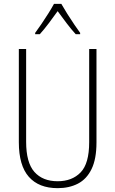

<svg xmlns="http://www.w3.org/2000/svg" viewBox="-20 -969 600 999"><path d="M482 -228Q482 -142 456.5 -89.5Q431 -37 385.5 -13.5Q340 10 280 10Q182 10 130 -49Q78 -108 78 -229V-714H116V-231Q116 -123 159 -74.5Q202 -26 280 -26Q355 -26 399.5 -72Q444 -118 444 -229V-714H482ZM299 -949Q312 -926 330.5 -896.5Q349 -867 367.5 -840Q386 -813 397 -798V-791H374Q351 -816 326 -849Q301 -882 280 -911Q260 -883 234.5 -849Q209 -815 187 -791H163V-798Q177 -817 195.5 -844Q214 -871 231.5 -899Q249 -927 261 -949Z"/></svg>

Font: Noto Sans Khmer Condensed ExtraLight
Style: Regular
Weight: 200
Width: 3
Designer: Danh Hong and the Monotype Design Team
Foundry: Monotype Imaging Inc.
Version: Version 2.004; ttfautohint (v1.8.4.7-5d5b)